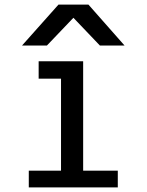

<svg xmlns="http://www.w3.org/2000/svg" viewBox="-20 -817 640 837"><path d="M148.5 -550H342.5V-73H493.5V0H105.5V-73H246V-168V-474H148.5ZM235 -797H365.5L523 -618.5H415.5L300 -739.5L184.5 -618.5H76Z"/></svg>

Font: JuliaMono Medium
Style: Regular
Weight: 500
Monospace: yes
Designer: cormullion
Foundry: corm
Version: Version 0.054; ttfautohint (v1.8.4)